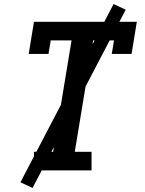

<svg xmlns="http://www.w3.org/2000/svg" viewBox="-20 -843 715 950"><path d="M148 0V-92H243L334 -643H231L220 -576H122L148 -735H657L631 -576H533L544 -643H441L350 -92H433V0ZM141 87 81 59 542 -823 602 -795Z"/></svg>

Font: Iosevka Etoile Semibold
Style: Italic
Weight: 600
Italic angle: -9°
Designer: Belleve Invis
Foundry: Belleve Invis
Version: Version 22.1.2; ttfautohint (v1.8.4)